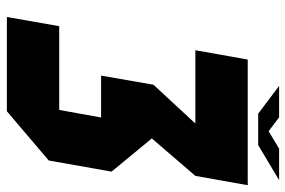

<svg xmlns="http://www.w3.org/2000/svg" viewBox="-160 -692 852 573"><g transform="rotate(90 266.5 -406.0)"><path d="M393.6 -432.6 492.7 -312.5 459.5 -125 312.5 0H31.2L58.6 -156.2H308.6L331.1 -281.2H206.1L233.4 -437.5L349.1 -562.5H130.4L158.2 -718.8H533.2L505.4 -562.5ZM319.8 -750 236.8 -812.5H330.6L372.1 -781.2L424.3 -812.5H518.1L413.6 -750Z"/></g></svg>

Font: Signwood
Style: Italic
Weight: 400
Italic angle: -10°
Designer: GGBotNet
Foundry: GGBotNet
Version: 0.95